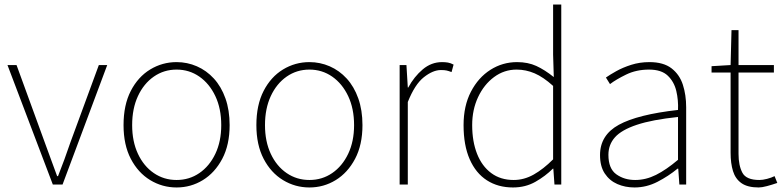

<svg xmlns="http://www.w3.org/2000/svg" viewBox="-20 -814 3460 847"><path d="M213 0 13 -527H53L177 -187Q191 -149 205 -110.5Q219 -72 232 -37H236Q250 -72 264 -110.5Q278 -149 291 -187L416 -527H453L256 0Z M759 13Q696 13 642.5 -19.5Q589 -52 557 -113.5Q525 -175 525 -262Q525 -351 557 -413Q589 -475 642.5 -507.5Q696 -540 759 -540Q806 -540 848.5 -521.5Q891 -503 923.5 -467.5Q956 -432 974.5 -380Q993 -328 993 -262Q993 -175 960.5 -113.5Q928 -52 875 -19.5Q822 13 759 13ZM759 -20Q815 -20 859.5 -50.5Q904 -81 930 -135.5Q956 -190 956 -262Q956 -335 930 -390Q904 -445 859.5 -476Q815 -507 759 -507Q703 -507 658.5 -476Q614 -445 588.5 -390Q563 -335 563 -262Q563 -190 588.5 -135.5Q614 -81 658.5 -50.5Q703 -20 759 -20Z M1345 13Q1282 13 1228.5 -19.5Q1175 -52 1143 -113.5Q1111 -175 1111 -262Q1111 -351 1143 -413Q1175 -475 1228.5 -507.5Q1282 -540 1345 -540Q1392 -540 1434.5 -521.5Q1477 -503 1509.5 -467.5Q1542 -432 1560.5 -380Q1579 -328 1579 -262Q1579 -175 1546.5 -113.5Q1514 -52 1461 -19.5Q1408 13 1345 13ZM1345 -20Q1401 -20 1445.5 -50.5Q1490 -81 1516 -135.5Q1542 -190 1542 -262Q1542 -335 1516 -390Q1490 -445 1445.5 -476Q1401 -507 1345 -507Q1289 -507 1244.5 -476Q1200 -445 1174.5 -390Q1149 -335 1149 -262Q1149 -190 1174.5 -135.5Q1200 -81 1244.5 -50.5Q1289 -20 1345 -20Z M1743 0V-527H1773L1779 -428H1781Q1807 -476 1845 -508Q1883 -540 1930 -540Q1944 -540 1956 -538Q1968 -536 1981 -529L1972 -496Q1959 -501 1950 -503Q1941 -505 1925 -505Q1890 -505 1850 -473.5Q1810 -442 1779 -364V0Z M2243 13Q2177 13 2128 -18.5Q2079 -50 2052 -111.5Q2025 -173 2025 -262Q2025 -347 2057.5 -409.5Q2090 -472 2143.5 -506Q2197 -540 2261 -540Q2309 -540 2346 -523Q2383 -506 2423 -474L2420 -573V-794H2456V0H2426L2421 -70H2419Q2386 -37 2342 -12Q2298 13 2243 13ZM2246 -20Q2292 -20 2334.5 -44Q2377 -68 2420 -111V-435Q2377 -474 2338.5 -490.5Q2300 -507 2259 -507Q2204 -507 2159.5 -474Q2115 -441 2089 -385.5Q2063 -330 2063 -262Q2063 -190 2084.5 -135.5Q2106 -81 2147 -50.5Q2188 -20 2246 -20Z M2779 13Q2738 13 2703.5 -2Q2669 -17 2648 -48.5Q2627 -80 2627 -130Q2627 -218 2710 -263.5Q2793 -309 2971 -329Q2973 -372 2963.5 -412.5Q2954 -453 2926 -480Q2898 -507 2843 -507Q2787 -507 2742 -485Q2697 -463 2671 -443L2653 -472Q2670 -484 2698.5 -500Q2727 -516 2764.5 -528Q2802 -540 2845 -540Q2907 -540 2942.5 -512.5Q2978 -485 2992.5 -440Q3007 -395 3007 -341V0H2977L2972 -70H2969Q2929 -37 2880.5 -12Q2832 13 2779 13ZM2782 -20Q2829 -20 2874 -42.5Q2919 -65 2971 -109V-298Q2857 -286 2789.5 -263.5Q2722 -241 2693 -208.5Q2664 -176 2664 -131Q2664 -70 2699 -45Q2734 -20 2782 -20Z M3327 13Q3278 13 3251 -6Q3224 -25 3213.5 -59.5Q3203 -94 3203 -140V-494H3119V-522L3203 -527L3207 -681H3238V-527H3394V-494H3238V-135Q3238 -84 3255 -52Q3272 -20 3330 -20Q3345 -20 3364 -25Q3383 -30 3397 -37L3409 -7Q3386 1 3363.5 7Q3341 13 3327 13Z"/></svg>

Font: Noto Sans JP Thin Thin
Style: Regular
Weight: 250
Version: Version 2.004-H2;hotconv 1.0.118;makeotfexe 2.5.65603